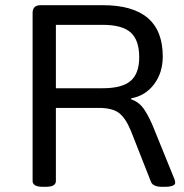

<svg xmlns="http://www.w3.org/2000/svg" viewBox="-20 -720 711 742"><path d="M147 2Q125 2 115.5 -4Q106 -10 106 -20V-670Q106 -700 137 -700H377Q609 -700 609 -502Q609 -439 575.5 -394.5Q542 -350 487 -340V-336Q518 -326 538 -296Q558 -266 576 -220L654 -28Q657 -19 657 -14Q657 2 615 2H605Q590 2 579 -2.5Q568 -7 564 -16L486 -214Q465 -265 439 -284Q413 -303 362 -303H196V-20Q196 -10 187 -4Q178 2 155 2ZM196 -379H377Q452 -379 485 -407.5Q518 -436 518 -499Q518 -565 485 -594.5Q452 -624 377 -624H196Z"/></svg>

Font: Asap Semi Expanded
Style: Regular
Weight: 400
Width: 6
Designer: Pablo Cosgaya
Foundry: Omnibus-Type
Version: Version 3.001; ttfautohint (v1.8.4.7-5d5b)